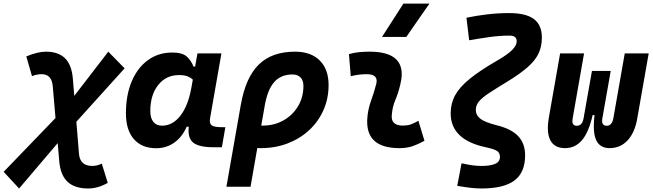

<svg xmlns="http://www.w3.org/2000/svg" viewBox="-100 -815 3635 1069"><path d="M6.3 234.4 -79.6 141.6 209 -157.7 193.8 -334.5Q188 -401.9 132.3 -401.9Q104.5 -401.9 78.1 -391.1L46.4 -501Q110.4 -527.3 156.2 -527.3Q224.6 -527.3 262 -490.7Q299.3 -454.1 305.7 -376.5L313.5 -281.2L502.9 -527.3L593.8 -434.6L325.2 -137.2L339.8 42Q345.7 108.9 414.1 108.9Q439.5 108.9 466.8 96.2L500 203.1Q445.3 234.4 390.1 234.4Q316.9 234.4 276.9 197.8Q236.8 161.1 230 83.5L221.2 -18.1Z M986.3 -444.3 999.5 -517.6H1132.8L1069.3 -154.8Q1068.4 -148.4 1068.4 -142.6Q1068.4 -126.5 1077.6 -118.2Q1090.3 -106.9 1136.2 -106.9H1154.8L1135.3 4.9H1090.8Q1007.3 4.9 975.6 -21Q949.7 -42.5 949.7 -88.4Q949.7 -98.1 950.7 -109.4H939.5Q914.1 -51.8 870.1 -20.8Q826.2 10.3 770 10.3Q689.5 10.3 645.3 -40.5Q601.1 -91.3 601.1 -184.1Q601.1 -285.6 633.3 -361.8Q665.5 -438 723.6 -480.2Q781.7 -522.5 858.9 -522.5Q914.6 -522.5 939.2 -500.7Q963.9 -479 977.5 -444.3ZM896.5 -397Q824.7 -397 780.8 -341.8Q736.8 -286.6 736.8 -196.3Q736.8 -157.7 753.9 -136.5Q771 -115.2 801.8 -115.2Q860.8 -115.2 904.1 -170.4Q947.3 -225.6 965.3 -325.7L973.6 -371.6Q961.9 -382.8 944.3 -389.9Q926.8 -397 896.5 -397Z M1543 -527.3Q1630.9 -527.3 1680.2 -478.3Q1729.5 -429.2 1729.5 -341.8Q1729.5 -266.6 1701.2 -202.4Q1672.9 -138.2 1621.6 -90.6Q1570.3 -43 1501.5 -16.6Q1432.6 9.8 1351.6 9.8Q1342.3 9.8 1332.5 9.3L1294.9 224.6H1160.6L1241.2 -233.9Q1268.1 -384.8 1341.3 -456.1Q1414.6 -527.3 1543 -527.3ZM1374.5 -229.5 1354.5 -115.7Q1358.4 -115.7 1362.3 -115.7Q1427.2 -115.7 1478.5 -144.8Q1529.8 -173.8 1559.6 -223.9Q1589.4 -273.9 1589.4 -336.9Q1589.4 -367.2 1573.2 -383.8Q1557.1 -400.4 1528.3 -400.4Q1464.8 -400.4 1427.5 -358.9Q1390.1 -317.4 1374.5 -229.5Z M2229.5 -142.6 2263.2 -31.2Q2233.4 -14.2 2200.2 -2.2Q2167 9.8 2124 9.8Q1944.3 9.8 1944.3 -137.2Q1944.3 -145 1944.8 -153.3Q1948.2 -205.6 1965.8 -253.9Q1983.4 -302.2 1994.1 -345.2Q1997.1 -355.5 1997.1 -364.3Q1997.1 -401.9 1942.4 -401.9Q1896 -401.9 1853 -390.6L1842.8 -513.7Q1871.6 -522 1900.4 -524.7Q1929.2 -527.3 1958 -527.3Q2136.7 -527.3 2136.7 -402.3Q2136.7 -376.5 2128.9 -345.2Q2117.7 -297.4 2101.1 -258.3Q2084.5 -219.2 2081.1 -172.4Q2077.1 -115.7 2143.1 -115.7Q2167.5 -115.7 2185.8 -121.8Q2204.1 -127.9 2229.5 -142.6ZM2026.9 -609.4 2146 -794.9H2291L2162.1 -609.4Z M2580.6 234.4Q2553.7 234.4 2522.5 231Q2491.2 227.5 2445.8 219.7L2469.7 94.2Q2505.9 102.1 2531.5 105.5Q2557.1 108.9 2580.6 108.9Q2629.4 108.9 2656.5 97.4Q2683.6 85.9 2683.6 58.6Q2683.6 37.1 2668.9 26.4Q2654.3 15.6 2605 4.9Q2409.2 -36.6 2409.2 -184.1Q2409.2 -239.3 2434.3 -285.2Q2459.5 -331.1 2516.6 -377.2Q2573.7 -423.3 2669.4 -478.5Q2726.1 -511.2 2751.5 -536.9Q2776.9 -562.5 2776.9 -585Q2776.9 -616.7 2737.8 -616.7Q2681.2 -616.7 2625 -608.6Q2568.8 -600.6 2512.2 -590.8L2497.1 -716.3Q2556.6 -728.5 2615.7 -735.4Q2674.8 -742.2 2733.9 -742.2Q2828.1 -742.2 2872.6 -709Q2917 -675.8 2917 -605.5Q2917 -556.2 2898.4 -517.1Q2879.9 -478 2837.6 -440.9Q2795.4 -403.8 2725.1 -360.8Q2662.6 -322.8 2623.8 -297.4Q2585 -272 2567.1 -250.7Q2549.3 -229.5 2549.3 -203.1Q2549.3 -172.9 2575.2 -153.3Q2601.1 -133.8 2667 -117.2Q2747.6 -97.2 2785.6 -56.4Q2823.7 -15.6 2823.7 50.3Q2823.7 145 2764.6 189.7Q2705.6 234.4 2580.6 234.4Z M3293.5 9.8Q3240.7 9.8 3219.7 -34.2Q3206.1 -62.5 3206.1 -112.8Q3206.1 -140.1 3210 -174.3H3199.7Q3177.7 -77.6 3139.9 -33.9Q3102.1 9.8 3046.4 9.8Q2987.3 9.8 2964.4 -33.7Q2950.2 -60.5 2950.2 -102.1Q2950.2 -126.5 2955.1 -156.2L3018.6 -517.6H3151.9L3088.4 -156.2Q3086.9 -147.9 3086.9 -141.1Q3086.9 -114.7 3111.3 -114.7Q3126.5 -114.7 3136 -125Q3145.5 -135.3 3149.9 -159.7L3152.3 -174.3L3195.8 -419.9H3300.3L3260.3 -193.4L3254.4 -159.7Q3252.4 -149.9 3252.4 -142.1Q3252.4 -130.9 3256.3 -125Q3262.7 -114.7 3277.8 -114.7Q3307.1 -114.7 3314.9 -156.2L3378.4 -517.6H3511.7L3448.2 -156.2Q3434.6 -76.7 3394.3 -33.4Q3354 9.8 3293.5 9.8Z"/></svg>

Font: CaskaydiaCove NFP
Style: Bold Italic
Weight: 700
Italic angle: -10°
Designer: Aaron Bell
Foundry: Saja Typeworks
Version: Version 2111.001; VTT 6.35;Nerd Fonts 3.1.1